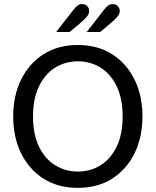

<svg xmlns="http://www.w3.org/2000/svg" viewBox="-20 -898 754 930"><path d="M357 12Q261 12 191 -32.5Q121 -77 82.5 -155Q44 -233 44 -334Q44 -435 82.5 -513Q121 -591 191 -635.5Q261 -680 357 -680Q453 -680 523 -635.5Q593 -591 631.5 -513Q670 -435 670 -334Q670 -233 631.5 -155Q593 -77 523 -32.5Q453 12 357 12ZM357 -67Q418 -67 467 -97.5Q516 -128 545 -187.5Q574 -247 574 -334Q574 -421 545 -480.5Q516 -540 467 -570.5Q418 -601 357 -601Q297 -601 247.5 -570.5Q198 -540 169 -480.5Q140 -421 140 -334Q140 -247 169 -187.5Q198 -128 247.5 -97.5Q297 -67 357 -67ZM252 -743 333 -847Q346 -864 355.5 -871Q365 -878 378 -878Q394 -878 403 -868Q412 -858 412 -844Q412 -832 402 -819Q392 -806 371 -788L317 -743ZM400 -743 481 -847Q494 -864 503.5 -871Q513 -878 526 -878Q542 -878 551 -868Q560 -858 560 -844Q560 -832 550 -819Q540 -806 519 -788L465 -743Z"/></svg>

Font: Atkinson Hyperlegible Next
Style: Regular
Weight: 400
Designer: Elliott Scott, Megan Eiswerth, Linus Boman, Theodore Petrosky, Letters from Sweden
Foundry: Applied Design Works, Letters from Sweden
Version: Version 2.001